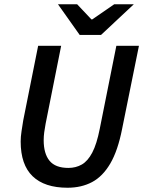

<svg xmlns="http://www.w3.org/2000/svg" viewBox="-20 -869 672 901"><path d="M297 12Q189 12 133 -42Q77 -96 77 -205Q77 -227 81 -253Q85 -279 89 -304L159 -654H267L194 -288Q190 -267 187.5 -248Q185 -229 185 -211Q185 -148 212.5 -114.5Q240 -81 301 -81Q336 -81 364 -97Q392 -113 413 -153Q434 -193 448 -264L526 -654H632L553 -264Q533 -162 497.5 -101.5Q462 -41 412 -14.5Q362 12 297 12ZM354 -705 252 -849H342L409 -778H413L516 -849H608L454 -705Z"/></svg>

Font: Source Sans 3 ExtraLight SemiBold
Style: Italic
Weight: 600
Italic angle: -11°
Version: Version 3.052;hotconv 1.1.0;makeotfexe 2.6.0